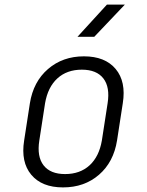

<svg xmlns="http://www.w3.org/2000/svg" viewBox="-20 -805 640 835"><path d="M254 10Q162 10 116 -45Q70 -100 85 -194L110 -356Q125 -450 189 -505Q253 -560 345 -560Q437 -560 483 -505Q529 -450 514 -356L489 -194Q474 -100 410.5 -45Q347 10 254 10ZM263 -48Q328 -48 369.5 -86Q411 -124 423 -194L448 -356Q459 -426 429.5 -464Q400 -502 336 -502Q271 -502 229.5 -464Q188 -426 176 -356L151 -194Q140 -124 169.5 -86Q199 -48 263 -48ZM317 -645 445 -785H523L390 -645Z"/></svg>

Font: NKDuy Mono ExtraLight
Style: Italic
Weight: 200
Italic angle: -9°
Monospace: yes
Designer: NKDuy
Foundry: NKDuy
Version: Version 2.251; ttfautohint (v1.8.4.7-5d5b)